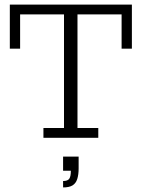

<svg xmlns="http://www.w3.org/2000/svg" viewBox="-20 -603 620 840"><path d="M170 0V-43H260V-540H68V-390H23V-583H557V-390H512V-540H319V-43H410V0ZM256 217V189Q276 189 283 179Q290 169 290 144H256V82H324V134Q324 161 318 180Q312 199 297.5 208Q283 217 256 217Z"/></svg>

Font: Rokkitt Light
Style: Regular
Weight: 300
Version: Version 3.103